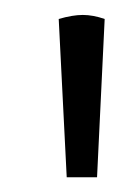

<svg xmlns="http://www.w3.org/2000/svg" viewBox="-20 -646 160 257"><path d="M58.6 -620.6Q77.1 -626 90.8 -626Q104.5 -626 120.1 -620.6L109.9 -408.7H69.3Z"/></svg>

Font: RIT Meera New
Style: Regular
Weight: 400
Designer: Hussain K H
Foundry: RIT
Version: 1.6.2